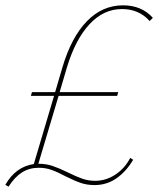

<svg xmlns="http://www.w3.org/2000/svg" viewBox="-23 -683 596 721"><path d="M551 -616 539 -604Q499 -649 435 -649Q366 -649 313 -592Q260 -535 228 -429L201 -337H421L417 -323H197L121 -68H123Q150 -68 174 -60Q198 -52 233 -35Q263 -20 286 -12Q309 -4 334 -4Q375 -4 410.5 -27.5Q446 -51 466 -90L477 -83Q451 -39 414.5 -13.5Q378 12 332 12Q304 12 280.5 4Q257 -4 223 -21Q193 -37 170.5 -45Q148 -53 123 -53Q87 -53 59.5 -35.5Q32 -18 9 18L-3 11Q36 -57 104 -67L180 -323H93L97 -337H184L212 -432Q245 -543 303 -603Q361 -663 439 -663Q509 -663 551 -616Z"/></svg>

Font: Ysabeau Thin
Style: Italic
Weight: 200
Italic angle: -12°
Designer: Christian Thalmann (Catharsis Fonts)
Version: Version 0.003